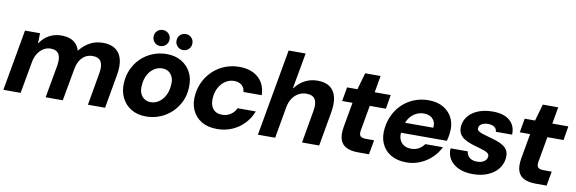

<svg xmlns="http://www.w3.org/2000/svg" viewBox="-51 -1113 4601 1534"><g transform="rotate(10 2249.0 -346.5)"><path d="M2 0 90 -496H212L210 -416H213Q243 -461 287 -484.5Q331 -508 385 -508Q422 -508 451.5 -498Q481 -488 501.5 -467Q522 -446 532 -413H535Q570 -457 616.5 -482.5Q663 -508 725 -508Q784 -508 822.5 -481.5Q861 -455 875 -403.5Q889 -352 876 -277L827 0H688L734 -264Q745 -325 727 -357.5Q709 -390 659 -390Q628 -390 602 -376Q576 -362 558 -334.5Q540 -307 532 -266L484 0H345L392 -264Q403 -325 385 -357.5Q367 -390 317 -390Q287 -390 260.5 -374Q234 -358 214.5 -328Q195 -298 188 -256L142 0Z M1159 12Q1091 12 1040.5 -18Q990 -48 963.5 -101Q937 -154 941 -222Q944 -283 968 -335.5Q992 -388 1032.5 -426.5Q1073 -465 1126 -486.5Q1179 -508 1239 -508Q1307 -508 1358 -478.5Q1409 -449 1436 -396.5Q1463 -344 1459 -275Q1457 -213 1432.5 -161Q1408 -109 1367 -70Q1326 -31 1273 -9.5Q1220 12 1159 12ZM1177 -107Q1213 -107 1243 -127.5Q1273 -148 1292.5 -184Q1312 -220 1315 -270Q1319 -309 1307 -335.5Q1295 -362 1273.5 -375.5Q1252 -389 1224 -389Q1188 -389 1157.5 -369Q1127 -349 1107.5 -312.5Q1088 -276 1085 -226Q1082 -188 1093.5 -161.5Q1105 -135 1127 -121Q1149 -107 1177 -107ZM1175 -562Q1147 -562 1128.5 -581Q1110 -600 1110 -627Q1110 -655 1128.5 -673.5Q1147 -692 1175 -692Q1202 -692 1221 -673.5Q1240 -655 1240 -627Q1240 -600 1221 -581Q1202 -562 1175 -562ZM1360 -562Q1333 -562 1314.5 -581Q1296 -600 1296 -627Q1296 -655 1314.5 -673.5Q1333 -692 1360 -692Q1388 -692 1406.5 -673.5Q1425 -655 1425 -627Q1425 -600 1406.5 -581Q1388 -562 1360 -562Z M1736 12Q1660 12 1608 -20Q1556 -52 1532.5 -108Q1509 -164 1519 -236Q1527 -295 1553.5 -344.5Q1580 -394 1621.5 -431Q1663 -468 1715.5 -488Q1768 -508 1828 -508Q1925 -508 1982.5 -457Q2040 -406 2042 -316H1894Q1891 -351 1867.5 -370.5Q1844 -390 1806 -390Q1771 -390 1740.5 -371.5Q1710 -353 1689 -319.5Q1668 -286 1662 -240Q1658 -209 1662.5 -184.5Q1667 -160 1679.5 -142.5Q1692 -125 1711.5 -116Q1731 -107 1757 -107Q1782 -107 1803.5 -115.5Q1825 -124 1842.5 -140.5Q1860 -157 1870 -180H2018Q1996 -122 1954 -78.5Q1912 -35 1856.5 -11.5Q1801 12 1736 12Z M2067 0 2192 -705H2330L2278 -415H2281Q2315 -460 2361 -484Q2407 -508 2464 -508Q2525 -508 2562.5 -481.5Q2600 -455 2613 -403.5Q2626 -352 2613 -277L2564 0H2425L2471 -264Q2482 -325 2464 -357.5Q2446 -390 2392 -390Q2359 -390 2329.5 -374Q2300 -358 2280 -328Q2260 -298 2252 -256L2207 0Z M2879 0Q2823 0 2786 -17.5Q2749 -35 2734.5 -74.5Q2720 -114 2731 -179L2767 -382H2683L2703 -496H2787L2826 -632H2951L2927 -496H3057L3038 -382H2907L2871 -178Q2865 -143 2877.5 -130Q2890 -117 2924 -117H2989L2968 0Z M3272 12Q3198 12 3146 -18.5Q3094 -49 3070 -104Q3046 -159 3056 -232Q3064 -291 3089.5 -341.5Q3115 -392 3156 -429.5Q3197 -467 3250 -487.5Q3303 -508 3364 -508Q3436 -508 3486.5 -477.5Q3537 -447 3560.5 -394Q3584 -341 3574 -274Q3573 -260 3569.5 -244Q3566 -228 3562 -214H3151L3166 -298H3437Q3441 -329 3430 -350.5Q3419 -372 3397.5 -384.5Q3376 -397 3345 -397Q3311 -397 3280.5 -381.5Q3250 -366 3228 -335.5Q3206 -305 3197 -257L3192 -228Q3186 -190 3196 -162Q3206 -134 3230.5 -118Q3255 -102 3291 -102Q3326 -102 3353 -117.5Q3380 -133 3397 -158H3540Q3517 -110 3477 -71.5Q3437 -33 3384.5 -10.5Q3332 12 3272 12Z M3810 12Q3743 12 3695 -10.5Q3647 -33 3622.5 -72Q3598 -111 3602 -160H3741Q3743 -142 3752.5 -126.5Q3762 -111 3781 -101.5Q3800 -92 3828 -92Q3853 -92 3870 -99Q3887 -106 3897 -117.5Q3907 -129 3909 -144Q3911 -162 3900.5 -172Q3890 -182 3869 -189.5Q3848 -197 3820 -205Q3789 -213 3757 -224Q3725 -235 3700 -251Q3675 -267 3662 -292.5Q3649 -318 3654 -356Q3660 -400 3689.5 -434.5Q3719 -469 3769 -488.5Q3819 -508 3884 -508Q3975 -508 4022.5 -466.5Q4070 -425 4067 -353H3935Q3934 -377 3915.5 -390.5Q3897 -404 3864 -404Q3832 -404 3812 -391.5Q3792 -379 3790 -360Q3788 -346 3798 -336.5Q3808 -327 3829 -320Q3850 -313 3882 -304Q3920 -294 3952.5 -283Q3985 -272 4009 -256Q4033 -240 4044 -215Q4055 -190 4050 -153Q4044 -106 4013 -68.5Q3982 -31 3930.5 -9.5Q3879 12 3810 12Z M4320 0Q4264 0 4227 -17.5Q4190 -35 4175.5 -74.5Q4161 -114 4172 -179L4208 -382H4124L4144 -496H4228L4267 -632H4392L4368 -496H4498L4479 -382H4348L4312 -178Q4306 -143 4318.5 -130Q4331 -117 4365 -117H4430L4409 0Z"/></g></svg>

Font: DM Sans 36pt ExtraBold
Style: Italic
Weight: 800
Italic angle: -10°
Designer: Colophon Foundry, Jonny Pinhorn
Foundry: Colophon Foundry
Version: Version 4.004;gftools[0.9.30]